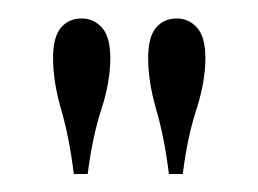

<svg xmlns="http://www.w3.org/2000/svg" viewBox="-20 -782 280 208"><path d="M60 -593.5Q55 -633.5 46.2 -663.5Q37.5 -693.5 37.5 -719Q37.5 -742 46 -752Q54.5 -762 68.5 -762Q81.5 -762 90.5 -752Q99.5 -742 99.5 -719Q99.5 -693.5 89.8 -663.5Q80 -633.5 75 -593.5ZM163 -593.5Q158 -633.5 149.2 -663.5Q140.5 -693.5 140.5 -719Q140.5 -742 149 -752Q157.5 -762 171.5 -762Q184.5 -762 193.5 -752Q202.5 -742 202.5 -719Q202.5 -693.5 192.8 -663.5Q183 -633.5 178 -593.5Z"/></svg>

Font: Imbue 100pt Medium
Style: Regular
Weight: 500
Designer: Tyler Finck
Foundry: Etcetera Type Company
Version: Version 1.102; ttfautohint (v1.8.3)